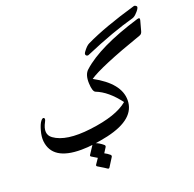

<svg xmlns="http://www.w3.org/2000/svg" viewBox="-191 -1072 1583 1568"><g transform="rotate(-20 601.0 -287.5)"><path d="M432 71Q438 63 449 66Q469 73 487.5 84Q506 95 522 109Q531 118 525 128L497 172Q521 184 542 202Q550 210 545 220L497 296Q490 306 479 298Q469 290 407 253Q396 246 403 236L435 189Q426 184 414 176.5Q402 169 387 160Q377 154 384 144ZM792 -166Q702 -286 602 -325Q578 -334 575 -408Q572 -485 610 -518Q686 -587 814.5 -649Q943 -711 1125 -766Q1152 -774 1145 -749L1121 -661Q1115 -639 1098 -633Q905 -566 784 -515Q663 -464 616 -431Q825 -318 825 -172Q825 -8 568 51Q504 65 445 73Q386 81 333 81Q82 82 64 -90Q62 -110 64.5 -132.5Q67 -155 74 -180Q88 -231 105 -253Q122 -275 133 -267Q144 -260 130 -234Q80 -142 141 -98Q241 -26 459 -53Q692 -81 792 -166ZM656 -628Q645 -622 635 -627Q618 -638 633 -659Q648 -680 662 -694Q676 -708 689 -714Q774 -755 885 -795Q996 -835 1134 -875Q1144 -878 1156 -867Q1167 -857 1143 -828Q1140 -824 1137.5 -821.5Q1135 -819 1134 -818Q1111 -791 1090 -785Q1001 -761 892.5 -722Q784 -683 656 -628Z"/></g></svg>

Font: Amiri
Style: Bold
Weight: 700
Designer: Khaled Hosny
Version: Version 0.113